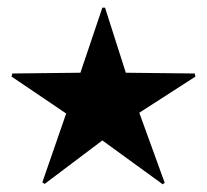

<svg xmlns="http://www.w3.org/2000/svg" viewBox="-20 -478 538 499"><path d="M403 1 246 -113 96 0 90 -4 152 -183 10 -279 12 -287 189 -289 246 -458H253L307 -289L486 -287L488 -279L342 -185L408 -3Z"/></svg>

Font: Noto Sans Arabic UI SemiCondensed Semi
Style: Regular
Weight: 600
Width: 4
Designer: Nadine Chahine - Monotype Design Team
Foundry: Monotype Imaging Inc.
Version: Version 1.900